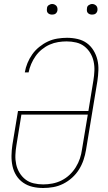

<svg xmlns="http://www.w3.org/2000/svg" viewBox="-20 -932 540 960"><path d="M196 8Q168 8 142.5 2Q117 -4 96 -18.5Q75 -33 61.5 -54.5Q48 -76 42.5 -101.5Q37 -127 37.5 -154Q38 -181 42 -208L70 -377H422L447 -530Q451 -554 452 -578Q453 -602 448 -625Q443 -648 431 -667.5Q419 -687 401.5 -700.5Q384 -714 361 -719.5Q338 -725 313 -725Q292 -725 270.5 -721.5Q249 -718 228.5 -709Q208 -700 189.5 -685Q171 -670 158 -651.5Q145 -633 136 -612Q127 -591 123 -570H104Q108 -594 117.5 -617Q127 -640 141.5 -660.5Q156 -681 176.5 -697.5Q197 -714 219.5 -724.5Q242 -735 266.5 -739Q291 -743 315 -743Q342 -743 368 -737Q394 -731 414 -716.5Q434 -702 447.5 -680Q461 -658 467 -633Q473 -608 472 -581Q471 -554 467 -527L410 -182Q406 -157 397.5 -132Q389 -107 375 -84.5Q361 -62 340.5 -43.5Q320 -25 296 -13Q272 -1 246.5 3.5Q221 8 196 8ZM196 -10Q219 -10 242.5 -14.5Q266 -19 288 -30Q310 -41 328 -58Q346 -75 359 -96Q372 -117 379.5 -139.5Q387 -162 390 -185L419 -359H87L62 -205Q58 -181 57 -157Q56 -133 61 -110Q66 -87 78 -67.5Q90 -48 107.5 -34.5Q125 -21 148 -15.5Q171 -10 196 -10ZM440 -859Q434 -859 428.5 -861Q423 -863 419 -867.5Q415 -872 414.5 -878.5Q414 -885 415 -891Q415 -896 417.5 -900Q420 -904 424 -906.5Q428 -909 432 -910.5Q436 -912 441 -912Q447 -912 452.5 -909.5Q458 -907 462 -902.5Q466 -898 467 -891.5Q468 -885 467 -879Q466 -874 463.5 -870Q461 -866 457.5 -863.5Q454 -861 449.5 -860Q445 -859 440 -859ZM240 -859Q234 -859 228.5 -861Q223 -863 219 -867.5Q215 -872 214.5 -878.5Q214 -885 215 -891Q215 -896 217.5 -900Q220 -904 224 -906.5Q228 -909 232 -910.5Q236 -912 241 -912Q247 -912 252.5 -909.5Q258 -907 262 -902.5Q266 -898 267 -891.5Q268 -885 267 -879Q266 -874 263.5 -870Q261 -866 257.5 -863.5Q254 -861 249.5 -860Q245 -859 240 -859Z"/></svg>

Font: Iosevka Term Curly Th Obl
Style: Regular
Weight: 100
Italic angle: -9°
Designer: Belleve Invis
Foundry: Belleve Invis
Version: Version 32.3.0